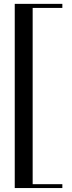

<svg xmlns="http://www.w3.org/2000/svg" viewBox="-20 -800 364 970"><path d="M54.5 150V-780.5H145V150ZM54.5 150V130.5H295V150ZM54.5 -760V-780.5H295V-760Z"/></svg>

Font: Bodoni Moda SC 11pt
Style: Regular
Weight: 400
Version: Version 2.005